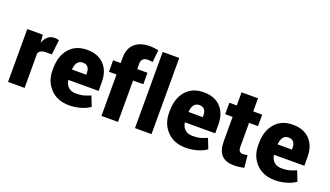

<svg xmlns="http://www.w3.org/2000/svg" viewBox="-66 -1154 2792 1624"><g transform="rotate(20 1330.0 -342.5)"><path d="M190.4 0H41.5V-475.6H181.6L186.5 -405.8Q218.8 -484.4 284.2 -484.4Q307.6 -484.4 325.2 -479L310.1 -344.7L256.3 -345.2Q206.5 -345.2 190.4 -312Z M642.6 -294.9Q642.6 -369.6 581.1 -369.6Q521 -369.6 513.7 -285.6L515.1 -283.2H642.6ZM778.8 -43V-43.5ZM361.3 -221.2V-238.3Q361.3 -349.6 419.4 -417Q477.5 -484.4 581.1 -483.9Q677.7 -483.9 732.7 -426.3Q787.6 -368.7 787.6 -268.6V-190.4H516.1L515.1 -188Q520 -149.9 545.4 -127Q570.8 -104 611.6 -104Q652.3 -104 676.8 -109.9Q701.2 -115.7 743.7 -133.3L778.8 -43.5Q746.1 -19.5 696.5 -4.9Q647 9.8 591.8 9.8Q487.8 9.8 424.6 -55.2Q361.3 -120.1 361.3 -221.2Z M1031.2 0H882.3V-372.6H814V-475.6H882.3V-524.9Q882.3 -606.9 931.2 -650.9Q980 -694.8 1070.8 -694.8Q1099.1 -694.8 1144.5 -685.5L1133.3 -576.2Q1105 -580.6 1088.9 -580.6Q1061 -580.6 1046.1 -566.2Q1031.2 -551.8 1031.2 -524.9V-475.6H1123.5V-372.6H1031.2Z M1333 -685.5V0H1184.1V-685.5Z M1691.9 -294.9Q1691.9 -369.6 1630.4 -369.6Q1570.3 -369.6 1563 -285.6L1564.5 -283.2H1691.9ZM1828.1 -43V-43.5ZM1410.6 -221.2V-238.3Q1410.6 -349.6 1468.8 -417Q1526.9 -484.4 1630.4 -483.9Q1727.1 -483.9 1782 -426.3Q1836.9 -368.7 1836.9 -268.6V-190.4H1565.4L1564.5 -188Q1569.3 -149.9 1594.7 -127Q1620.1 -104 1660.9 -104Q1701.7 -104 1726.1 -109.9Q1750.5 -115.7 1793 -133.3L1828.1 -43.5Q1795.4 -19.5 1745.8 -4.9Q1696.3 9.8 1641.1 9.8Q1537.1 9.8 1473.9 -55.2Q1410.6 -120.1 1410.6 -221.2Z M1927.7 -592.8H2075.7V-474.6H2156.2V-371.6H2075.7V-153.8Q2075.7 -106 2114.3 -106Q2138.2 -106 2157.2 -110.4L2168 -0.5Q2122.6 10.3 2076.7 10.3Q2002 10.3 1964.8 -29.3Q1927.7 -68.8 1927.7 -152.8V-371.6H1860.8V-474.6H1927.7Z M2494.1 -294.9Q2494.1 -369.6 2432.6 -369.6Q2372.6 -369.6 2365.2 -285.6L2366.7 -283.2H2494.1ZM2630.4 -43V-43.5ZM2212.9 -221.2V-238.3Q2212.9 -349.6 2271 -417Q2329.1 -484.4 2432.6 -483.9Q2529.3 -483.9 2584.2 -426.3Q2639.2 -368.7 2639.2 -268.6V-190.4H2367.7L2366.7 -188Q2371.6 -149.9 2397 -127Q2422.4 -104 2463.1 -104Q2503.9 -104 2528.3 -109.9Q2552.7 -115.7 2595.2 -133.3L2630.4 -43.5Q2597.7 -19.5 2548.1 -4.9Q2498.5 9.8 2443.4 9.8Q2339.4 9.8 2276.1 -55.2Q2212.9 -120.1 2212.9 -221.2Z"/></g></svg>

Font: Yantramanav Black
Style: Regular
Weight: 900
Version: Version 1.001;PS 1.0;hotconv 1.0.72;makeotf.lib2.5.5900; ttf